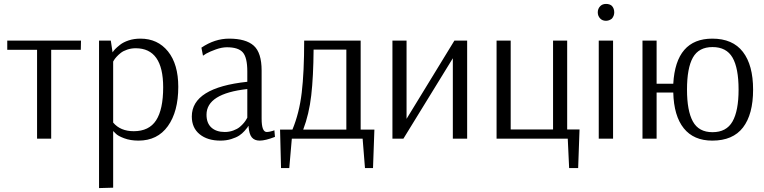

<svg xmlns="http://www.w3.org/2000/svg" viewBox="-20 -707 3897 979"><path d="M169 0V-453H17V-500H393L392 -453H241V0Z M485 252V-500H545L554 -440Q559 -448 567 -456.5Q575 -465 592 -478.5Q609 -492 636 -501Q663 -510 696 -510Q784 -510 836.5 -445Q889 -380 889 -264Q889 -138 836 -64Q783 10 686 10Q645 10 613 -2Q581 -14 570 -26L558 -38H557V250ZM662 -38Q740 -38 776 -93.5Q812 -149 812 -262Q812 -461 672 -461Q649 -461 628.5 -454Q608 -447 595.5 -437Q583 -427 574 -417Q565 -407 561 -400L557 -393V-82Q594 -38 662 -38Z M1104 10Q1038 10 998 -22.5Q958 -55 958 -113Q958 -260 1241 -290V-343Q1241 -414 1218 -440Q1195 -466 1137 -466Q1111 -466 1080.5 -455Q1050 -444 1032 -434L1015 -423L1007 -464Q1075 -510 1148 -510Q1234 -510 1274 -474Q1314 -438 1314 -347V-102Q1314 -34 1340 -34Q1347 -34 1356.5 -36Q1366 -38 1372 -40L1379 -43L1382 -9Q1333 10 1304 10Q1278 10 1264 -6.5Q1250 -23 1247 -65H1246Q1245 -62 1241.5 -57Q1238 -52 1226.5 -39Q1215 -26 1200 -16Q1185 -6 1159.5 2Q1134 10 1104 10ZM1126 -34Q1149 -34 1169.5 -41.5Q1190 -49 1202.5 -59.5Q1215 -70 1224 -81Q1233 -92 1237 -100L1241 -107V-253Q1033 -230 1033 -122Q1033 -79 1058 -56.5Q1083 -34 1126 -34Z M1413 150 1408 -46H1471Q1506 -130 1518.5 -234.5Q1531 -339 1531 -500H1819V-46H1889L1882 150H1841L1829 0H1468L1455 150ZM1526 -46H1746V-454H1579Q1578 -316 1567 -220.5Q1556 -125 1526 -46Z M1981 0V-500H2053V-101L2297 -500H2362V0H2289V-410L2037 0Z M2882 150 2875 0H2512V-500H2584V-47H2800V-500H2872V-47H2935L2928 150Z M3070 -601Q3052 -601 3041 -612Q3028 -625 3028 -644Q3028 -663 3041 -676Q3052 -687 3070 -687Q3089 -687 3100 -677Q3112 -664 3112 -644Q3112 -626 3100 -612Q3086 -601 3070 -601ZM3033 0V-500H3106V0Z M3612 10Q3517 10 3466.5 -53Q3416 -116 3413 -235H3328V0H3256V-500H3328V-280H3413Q3426 -510 3612 -510Q3716 -510 3768 -442.5Q3820 -375 3820 -250Q3820 -124 3768.5 -57Q3717 10 3612 10ZM3613 -33Q3684 -33 3715 -87.5Q3746 -142 3746 -250Q3746 -360 3715 -413.5Q3684 -467 3613 -467Q3543 -467 3513 -413.5Q3483 -360 3483 -250Q3483 -142 3513 -87.5Q3543 -33 3613 -33Z"/></svg>

Font: Arsenal
Style: Regular
Weight: 400
Designer: Andrij Shevchenko
Foundry: Stairsfor
Version: Version 2.001;PS 002.001;hotconv 1.0.88;makeotf.lib2.5.64775